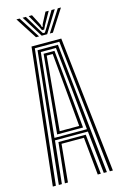

<svg xmlns="http://www.w3.org/2000/svg" viewBox="-143 -1031 691 1091"><g transform="rotate(-15 202.0 -485.5)"><path d="M25.5 0 114.5 -800H289.5L378.8 0H360.8L274.2 -785.5H130L43.5 0ZM60.8 0 142.2 -770.8H262L343.5 0H325.2L299 -250.5H105.2L78.8 0ZM106 -264.8H297.2L274.5 -493L246.5 -756.2H157.5L129.2 -493ZM126 -279.8 146.2 -493 170.2 -742.5H234L258.2 -493L278.2 -279.8ZM144.5 -294H259.5L241.5 -493L219.8 -727.8H184.5L162.8 -493ZM96.5 0 121.8 -236.2H282.5L307.8 0H289.8L268 -222H136.2L114.5 0ZM71.5 -971H90.2L170.8 -844.5H152.8ZM108 -971H127L180 -882.8L197 -856.5H208.2L225 -882.8L278 -971H297L218.5 -844.5H186.5ZM143.8 -971H163L196.5 -906L200 -892H205.2L208.5 -906L242.5 -971H261.5L219.5 -896.2L209 -874.5H196.2L185.8 -896.2ZM314.8 -971H333.5L252.2 -844.5H234.2Z"/></g></svg>

Font: Big Shoulders Inline Text Medium
Style: Regular
Weight: 500
Designer: Patric King
Foundry: XO Type Co
Version: Version 1.000